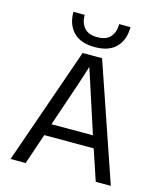

<svg xmlns="http://www.w3.org/2000/svg" viewBox="-128 -975 903 1069"><g transform="rotate(15 324.0 -441.0)"><path d="M490 -882Q490 -809 449 -766Q408 -723 326 -723Q244 -723 202.5 -766Q161 -809 161 -882H226Q226 -836 250 -808Q274 -780 325.5 -780Q377 -780 401 -808Q425 -836 425 -882ZM122 0H35L270 -674H382L613 0H526L467 -177H182ZM326 -609Q312 -558 205 -246H444Z"/></g></svg>

Font: Hind Mysuru
Style: Regular
Weight: 400
Designer: Manushi Parikh, Hitesh Malaviya
Foundry: Indian Type Foundry
Version: Version 0.703;PS 1.0;hotconv 1.0.86;makeotf.lib2.5.63406